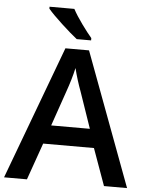

<svg xmlns="http://www.w3.org/2000/svg" viewBox="-61 -980 783 1028"><g transform="rotate(5 330.5 -465.5)"><path d="M435.1 -298.8 368.2 -493.2Q346.2 -551.8 330.1 -616.2Q316.9 -556.2 291.5 -484.9L227.1 -298.8ZM537.1 0 465.8 -198.2H192.9L123 0H0L267.1 -716.8H394L661.1 0ZM163.1 -931.2H296.4Q314.5 -897 346.7 -852.5Q378.9 -808.1 400.4 -783.2V-771H323.2Q290 -796.9 238.3 -844.7Q186.5 -892.6 163.1 -920.9Z"/></g></svg>

Font: OpenSans-Semibold
Style: Regular
Weight: 600
Foundry: Ascender Corporation
Version: Version 1.10